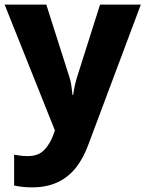

<svg xmlns="http://www.w3.org/2000/svg" viewBox="-20 -569 628 829"><path d="M0 -549H180L279 -238Q285 -221 288 -200.5Q291 -180 293 -159H296Q299 -182 303.5 -201.5Q308 -221 313 -237L412 -549H588L362 54Q340 115 306.5 156.5Q273 198 226.5 219Q180 240 118 240Q93 240 74 237.5Q55 235 41 232V99Q52 101 67.5 103Q83 105 100 105Q147 105 172.5 77Q198 49 211 11L217 -6Z"/></svg>

Font: Noto Sans Cham ExtraBold
Style: Regular
Weight: 800
Version: Version 2.002